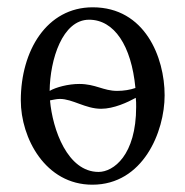

<svg xmlns="http://www.w3.org/2000/svg" viewBox="-20 -494 507 526"><path d="M37 -219C37 -116 104 12 233 12C372 12 431 -133 431 -233C431 -337 377 -474 234 -474C108 -474 37 -355 37 -219ZM351 -253C337 -248 319 -245 301 -245C263 -245 242 -264 197 -264C167 -264 133 -255 116 -245C117 -331 151 -440 224 -440C293 -440 340 -369 351 -253ZM117 -219C124 -220 134 -223 144 -223C179 -223 214 -196 257 -196C292 -196 330 -214 352 -226C353 -218 353 -210 353 -201C353 -69 291 -23 250 -23C165 -23 124 -139 117 -219Z"/></svg>

Font: Linux Libertine O C
Style: Regular
Weight: 400
Designer: Philipp H. Poll
Foundry: Philipp H. Poll
Version: Version 4.0.3